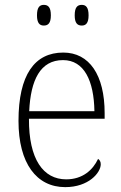

<svg xmlns="http://www.w3.org/2000/svg" viewBox="-20 -759 499 789"><path d="M316 -654C333 -654 344 -664 344 -696C344 -729 333 -739 316 -739C298 -739 287 -729 287 -696C287 -664 298 -654 316 -654ZM160 -654C178 -654 189 -664 189 -696C189 -729 178 -739 160 -739C143 -739 132 -729 132 -696C132 -664 143 -654 160 -654ZM248 10C344 10 394 -49 394 -84C394 -96 389 -102 383 -106C362 -61 320 -22 252 -22C158 -22 98 -104 99 -271H410V-294C410 -451 347 -543 240 -543C122 -543 56 -451 56 -262C56 -88 130 10 248 10ZM368 -302H100C106 -431 146 -512 239 -512C326 -512 366 -427 368 -302Z"/></svg>

Font: Noto Serif Myanmar SemiCondensed ExtraLight
Style: Regular
Weight: 200
Width: 4
Designer: Ben Mitchell and the Monotype Design Team
Foundry: Monotype Imaging Inc.
Version: Version 2.106